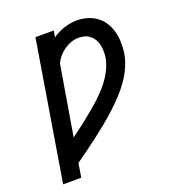

<svg xmlns="http://www.w3.org/2000/svg" viewBox="-135 -849 869 955"><g transform="rotate(-20 300.0 -371.5)"><path d="M36 0 157 -735H254L248 -701Q277 -721 311 -732Q345 -743 378 -743Q407 -743 434 -735Q461 -727 482.5 -711Q504 -695 518.5 -672Q533 -649 540 -622.5Q547 -596 548 -567Q549 -538 545 -510Q539 -474 524 -440Q509 -406 487 -374.5Q465 -343 439 -315.5Q413 -288 385 -262Q357 -236 327.5 -212Q298 -188 267.5 -164.5Q237 -141 206 -118.5Q175 -96 144 -74L132 0ZM165 -201Q195 -223 224 -245.5Q253 -268 281.5 -291.5Q310 -315 337 -340Q364 -365 387 -393Q410 -421 427 -453.5Q444 -486 450 -520Q452 -536 452 -553Q452 -570 448.5 -586Q445 -602 437.5 -615.5Q430 -629 418 -639Q406 -649 390.5 -654Q375 -659 358 -659Q338 -659 318.5 -652.5Q299 -646 281.5 -634Q264 -622 250 -606Q236 -590 227 -571Z"/></g></svg>

Font: Iosevka Slab Medium Extended
Style: Italic
Weight: 500
Width: 7
Italic angle: -9°
Monospace: yes
Designer: Belleve Invis
Foundry: Belleve Invis
Version: Version 11.1.0; ttfautohint (v1.8.3)